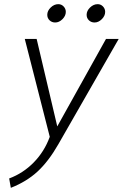

<svg xmlns="http://www.w3.org/2000/svg" viewBox="-20 -672 601 922"><path d="M24 185Q91 160 142 108Q193 56 219 -15L99 -485H156L255 -65L489 -485H550L260 21Q213 103 160.5 151.5Q108 200 32 230ZM207 -601Q207 -620 223.5 -636Q240 -652 260 -652Q275 -652 285.5 -641Q296 -630 296 -615Q296 -596 280 -580Q264 -564 245 -564Q229 -564 218 -574.5Q207 -585 207 -601ZM396 -601Q396 -620 412.5 -636Q429 -652 449 -652Q464 -652 474.5 -641Q485 -630 485 -615Q485 -596 469 -580Q453 -564 434 -564Q418 -564 407 -574.5Q396 -585 396 -601Z"/></svg>

Font: Niramit ExtraLight
Style: Italic
Weight: 200
Italic angle: -10°
Designer: Katatrad Aksorn Co.,Ltd.
Foundry: Cadson Demak Co.,Ltd.
Version: Version 1.000; ttfautohint (v1.6)